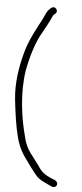

<svg xmlns="http://www.w3.org/2000/svg" viewBox="-61 -707 416 976"><g transform="rotate(5 147.0 -218.5)"><path d="M18 -186C26 -118 34 -56 49 1C62 51 82 85 110 121C126 143 140 163 156 182C177 209 210 219 242 235C257 241 273 229 267 213C262 200 244 197 231 191C220 185 209 181 199 173C186 165 173 147 164 133C157 123 148 111 137 97C112 67 93 36 84 -8C58 -102 41 -230 59 -343C73 -415 95 -490 127 -543C142 -571 157 -596 168 -622C171 -629 173 -633 176 -636L184 -643C188 -646 190 -651 190 -656C190 -665 182 -674 173 -674C163 -674 158 -668 153 -663C136 -649 132 -627 119 -604C91 -551 60 -496 42 -429C23 -358 8 -274 18 -186Z"/></g></svg>

Font: Stray Cat
Style: UltCn
Weight: 400
Version: Version 1.0